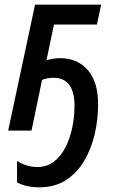

<svg xmlns="http://www.w3.org/2000/svg" viewBox="-20 -559 513 822"><path d="M148 243Q93 243 53 222V130Q72 142 93.5 149Q115 156 140 156Q180 156 209.5 134Q239 112 259 74Q279 36 289 -11Q299 -58 299 -108Q299 -165 276.5 -195.5Q254 -226 210 -226Q182 -226 160 -217L115 0H15L130 -539H413L395 -454H211L179 -301Q193 -305 207 -307.5Q221 -310 238 -310Q311 -310 355.5 -259.5Q400 -209 400 -112Q400 -48 385.5 15Q371 78 340.5 129.5Q310 181 262.5 212Q215 243 148 243Z"/></svg>

Font: Noto Sans SemiCondensed Medium
Style: Italic
Weight: 500
Width: 4
Italic angle: -12°
Designer: Monotype Design Team
Foundry: Monotype Imaging Inc.
Version: Version 2.013; ttfautohint (v1.8.4.7-5d5b)